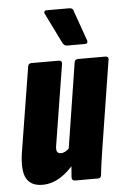

<svg xmlns="http://www.w3.org/2000/svg" viewBox="-52 -746 511 790"><g transform="rotate(-5 203.5 -351.0)"><path d="M92 6Q44 6 25.5 -27.5Q7 -61 19 -137L75 -484Q77 -497 89 -497H202Q216 -497 215 -484L162 -154Q158 -133 162.5 -125Q167 -117 179 -117Q188 -117 198.5 -123Q209 -129 219 -141L233 -79Q201 -38 165.5 -16Q130 6 92 6ZM227 0Q213 0 213 -14Q214 -29 216 -52.5Q218 -76 220 -94L211 -128L267 -484Q269 -497 281 -497H394Q409 -497 407 -484L351 -130Q346 -97 341.5 -67Q337 -37 335 -14Q334 0 321 0ZM242 -556Q235 -556 230.5 -560Q226 -564 223 -570L162 -694Q159 -699 161.5 -703.5Q164 -708 169 -708H264Q272 -708 276.5 -704.5Q281 -701 282 -694L326 -570Q328 -564 325.5 -560Q323 -556 316 -556Z"/></g></svg>

Font: Sofia Sans Extra Condensed Black
Style: Italic
Weight: 900
Italic angle: -9°
Version: Version 4.100